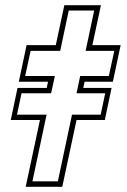

<svg xmlns="http://www.w3.org/2000/svg" viewBox="-20 -720 489 740"><path d="M79 0 134 -257.5H21.5L47.5 -381H160L165 -405H52.5L82.5 -546H195L228 -700H369L336 -546H445L415 -405H306L301 -381H410L384 -257.5H275L220 0ZM105 -21H203L257.5 -278H368L385.5 -360.5H275L289 -427H399.5L420.5 -524H310L343 -679.5H245L212 -524H98L77 -427H191.5L177 -360.5H63L45.5 -278H159.5Z"/></svg>

Font: Tourney Thin ExtraLight
Style: Italic
Weight: 250
Italic angle: -12°
Version: Version 1.015